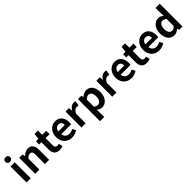

<svg xmlns="http://www.w3.org/2000/svg" viewBox="433 -2679 4762 4762"><g transform="rotate(-45 2814.0 -298.0)"><path d="M226 -280V-560H79V0H152H226ZM214 -789C199 -803 178 -811 153 -811C101 -811 68 -779 68 -731C68 -682 101 -651 153 -651C178 -651 199 -659 214 -673C229 -687 238 -707 238 -731C238 -755 229 -775 214 -789Z M383 -280V0H456H530V-385C571 -426 601 -448 646 -448C701 -448 725 -418 725 -331V0H872V-349C872 -490 820 -574 699 -574C623 -574 566 -534 517 -486H514L503 -560H383Z M1191 -320V-444H1261C1284 -444 1313 -443 1330 -441C1334 -444 1334 -560 1330 -563C1307 -561 1284 -560 1261 -560H1191V-711H1070L1053 -560L966 -553V-444H1045V-319V-195C1045 -71 1096 14 1229 14C1278 14 1317 2 1348 -7L1323 -114C1308 -108 1286 -102 1268 -102C1218 -102 1191 -132 1191 -196Z M1792 -238H1879C1883 -252 1886 -279 1886 -306C1886 -462 1806 -574 1652 -574C1519 -574 1391 -461 1391 -280C1391 -95 1513 14 1670 14C1739 14 1810 -10 1865 -48L1815 -138C1774 -113 1735 -100 1690 -100C1606 -100 1546 -147 1534 -238H1706ZM1575 -429C1597 -450 1625 -460 1654 -460C1727 -460 1760 -412 1760 -337H1645H1531C1537 -378 1553 -408 1575 -429Z M2007 -280V0H2080H2154V-334C2186 -415 2238 -444 2281 -444C2305 -444 2321 -441 2341 -435L2365 -562C2349 -569 2331 -574 2300 -574C2242 -574 2182 -534 2141 -461H2138L2127 -560H2007Z M2443 -172V215H2516H2590V44L2585 -47C2627 -8 2675 14 2724 14C2847 14 2962 -97 2962 -289C2962 -461 2879 -574 2742 -574C2681 -574 2624 -542 2577 -502H2574L2563 -560H2443ZM2776 -151C2755 -122 2725 -107 2692 -107C2661 -107 2626 -118 2590 -149V-272V-396C2628 -434 2662 -453 2700 -453C2777 -453 2811 -394 2811 -287C2811 -226 2798 -181 2776 -151Z M3087 -280V0H3160H3234V-334C3266 -415 3318 -444 3361 -444C3385 -444 3401 -441 3421 -435L3445 -562C3429 -569 3411 -574 3380 -574C3322 -574 3262 -534 3221 -461H3218L3207 -560H3087Z M3877 -238H3964C3968 -252 3971 -279 3971 -306C3971 -462 3891 -574 3737 -574C3604 -574 3476 -461 3476 -280C3476 -95 3598 14 3755 14C3824 14 3895 -10 3950 -48L3900 -138C3859 -113 3820 -100 3775 -100C3691 -100 3631 -147 3619 -238H3791ZM3660 -429C3682 -450 3710 -460 3739 -460C3812 -460 3845 -412 3845 -337H3730H3616C3622 -378 3638 -408 3660 -429Z M4247 -320V-444H4317C4340 -444 4369 -443 4386 -441C4390 -444 4390 -560 4386 -563C4363 -561 4340 -560 4317 -560H4247V-711H4126L4109 -560L4022 -553V-444H4101V-319V-195C4101 -71 4152 14 4285 14C4334 14 4373 2 4404 -7L4379 -114C4364 -108 4342 -102 4324 -102C4274 -102 4247 -132 4247 -196Z M4848 -238H4935C4939 -252 4942 -279 4942 -306C4942 -462 4862 -574 4708 -574C4575 -574 4447 -461 4447 -280C4447 -95 4569 14 4726 14C4795 14 4866 -10 4921 -48L4871 -138C4830 -113 4791 -100 4746 -100C4662 -100 4602 -147 4590 -238H4762ZM4631 -429C4653 -450 4681 -460 4710 -460C4783 -460 4816 -412 4816 -337H4701H4587C4593 -378 4609 -408 4631 -429Z M5550 -399V-798H5476H5403V-601L5408 -513C5368 -550 5329 -574 5266 -574C5146 -574 5031 -462 5031 -280C5031 -96 5120 14 5260 14C5318 14 5374 -17 5415 -58H5419L5430 0H5550ZM5212 -151C5193 -180 5182 -224 5182 -282C5182 -393 5235 -453 5298 -453C5334 -453 5369 -442 5403 -411V-288V-165C5371 -123 5337 -107 5298 -107C5261 -107 5232 -122 5212 -151Z"/></g></svg>

Font: GenSekiGothic2 TW B
Style: Regular
Weight: 700
Version: Version 2.100;PS 2.1;hotconv 16.6.51;makeotf.lib2.5.65220 DE